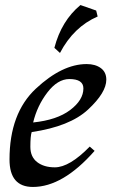

<svg xmlns="http://www.w3.org/2000/svg" viewBox="-20 -739 526 769"><path d="M111.8 9.8Q18.1 9.8 18.1 -100.1Q18.1 -285.2 123.5 -383.8Q229 -482.4 327.1 -482.4Q361.8 -482.4 383.8 -466.3Q405.8 -450.2 405.8 -419.9Q405.8 -368.2 332.8 -300.3Q259.8 -232.4 106.9 -210Q101.6 -194.3 101.6 -150.9Q101.6 -110.8 128.7 -89.8Q155.8 -68.8 199.7 -68.8Q258.3 -68.8 339.4 -151.9L358.9 -134.8Q231.9 9.8 111.8 9.8ZM112.8 -248.5Q208 -258.3 261 -298.3Q314 -338.4 314 -384.8Q314 -422.4 257.8 -422.4Q210.9 -422.4 169.9 -368.9Q128.9 -315.4 112.8 -248.5ZM220.2 -526.9 197.8 -547.4Q226.1 -655.8 302.2 -718.8L365.2 -696.8L371.1 -672.9Q274.9 -631.3 220.2 -526.9Z"/></svg>

Font: Kelvinch
Style: Italic
Weight: 400
Italic angle: -10°
Designer: Paul James Miller
Foundry: High-Logic / Made with FontCreator
Version: Version 3.40;July 22, 2017;FontCreator 11.0.0.2388 64-bit